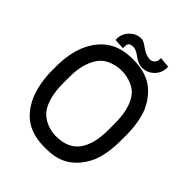

<svg xmlns="http://www.w3.org/2000/svg" viewBox="-241 -1017 1168 1168"><g transform="rotate(45 343.5 -432.5)"><path d="M641.6 -391.6V-345.7Q641.6 -236.3 610.4 -157.2Q574.2 -76.2 511.7 -33.2Q480.5 -11.7 442.4 -1Q404.3 9.8 343.8 9.8Q243.2 9.8 177.7 -33.2Q116.2 -75.2 80.1 -156.2Q46.9 -236.3 43.9 -339.8V-391.6Q43.9 -495.1 78.1 -579.1Q115.2 -663.1 177.7 -705.1Q241.2 -750 343.8 -750Q447.3 -750 511.7 -706.1Q573.2 -663.1 610.4 -582Q641.6 -502 641.6 -391.6ZM542 -339.8V-393.6Q542 -520.5 494.1 -586.9Q471.7 -618.2 430.7 -635.3Q389.6 -652.3 343.8 -652.3Q299.8 -652.3 259.3 -635.3Q218.8 -618.2 196.3 -586.9Q146.5 -516.6 146.5 -399.4V-345.7Q146.5 -222.7 194.3 -154.3Q219.7 -122.1 259.8 -104.5Q299.8 -86.9 343.8 -86.9Q445.3 -86.9 494.1 -151.4Q542 -216.8 542 -339.8ZM292 -875Q248 -875 215.8 -841.8Q185.5 -809.6 185.5 -768.6V-757.8L252.9 -753.9V-766.6Q252.9 -790 263.7 -797.9Q273.4 -804.7 294.9 -804.7Q313.5 -804.7 345.7 -782.2Q383.8 -752 418.9 -752Q463.9 -752 496.1 -784.2Q527.3 -815.4 527.3 -859.4V-869.1L459 -875V-863.3Q459 -846.7 446.3 -833Q434.6 -821.3 416 -821.3Q383.8 -821.3 342.8 -850.6Q311.5 -875 292 -875Z"/></g></svg>

Font: RobotoJAA
Style: Medium
Weight: 500
Version: Version 2.05; 2016-11-05